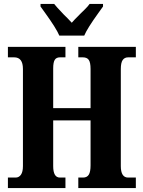

<svg xmlns="http://www.w3.org/2000/svg" viewBox="-20 -951 725 971"><path d="M20 -53H59Q76 -53 86 -67.5Q96 -82 96 -111V-602Q96 -661 52 -661H20V-714H311V-661H283Q265 -661 257 -648.5Q249 -636 249 -605V-404H438V-602Q438 -635 429 -648Q420 -661 399 -661H376V-714H667V-661H628Q610 -661 600.5 -647.5Q591 -634 591 -602V-111Q591 -53 628 -53H667V0H376V-53H400Q420 -53 429 -67.5Q438 -82 438 -115V-342H249V-111Q249 -53 283 -53H311V0H20ZM208 -886 185 -918V-931H254Q262 -920 303 -877Q320 -861 343 -836Q350 -845 387 -882Q392 -887 408.5 -903Q425 -919 433 -931H501V-918L478 -886Q421 -807 406 -771H280Q265 -807 208 -886Z"/></svg>

Font: Noto Serif CondExtraBold
Style: Regular
Weight: 800
Width: 3
Designer: Monotype Design Team
Foundry: Monotype Imaging Inc.
Version: Version 1.001